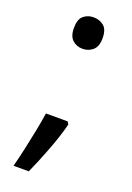

<svg xmlns="http://www.w3.org/2000/svg" viewBox="-134 -601 535 781"><g transform="rotate(20 134.0 -210.5)"><path d="M70 -482Q70 -520 88 -535Q106 -550 131 -550Q157 -550 175.5 -535Q194 -520 194 -482Q194 -446 175.5 -430Q157 -414 131 -414Q106 -414 88 -430Q70 -446 70 -482ZM183 -105Q170 -53 145.5 11.5Q121 76 97 129H31Q41 91 50.5 47.5Q60 4 68.5 -38.5Q77 -81 82 -116H176Z"/></g></svg>

Font: RS Noto Sans
Style: Regular
Weight: 400
Designer: Monotype Design Team
Foundry: Monotype Imaging Inc.
Version: Version 3.10